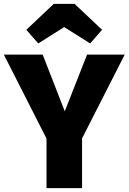

<svg xmlns="http://www.w3.org/2000/svg" viewBox="-31 -979 669 999"><path d="M396 0H211V-258L-11 -695H191L306 -400L422 -695H618L396 -259ZM438 -753 303 -838 168 -753 106 -824 249 -959H357L500 -824Z"/></svg>

Font: Trujillo ExtraBold
Style: Regular
Weight: 800
Designer: Fira Sans original fonts by bBox Type GmbH, Carrois Corporate GbR, & Edenspiekermann AG / Changes by Cristiano Sobral
Foundry: Fira Sans original fonts by bBox Type GmbH, Carrois Corporate GbR, & Edenspiekermann AG / Changes by Cristiano Sobral
Version: Version 4.301;July 28, 2020;FontCreator 13.0.0.2655 64-bit